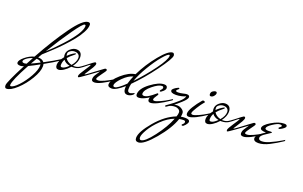

<svg xmlns="http://www.w3.org/2000/svg" viewBox="-311 -982 2941 1864"><g transform="rotate(20 1159.5 -50.0)"><path d="M-2 -26Q43 -25 61 1Q155 -48 228 -95Q229 -92 229 -86Q229 -80 220 -76Q185 -52 148 -30Q111 -8 68 16Q71 26 71 40Q71 93 24.5 171.5Q-22 250 -84.5 307.5Q-147 365 -189 365Q-208 365 -208 335Q-208 305 -103 102Q-125 110 -138 110Q-174 110 -174 89Q-174 64 -130.5 28Q-87 -8 -38 -21Q74 -224 179 -369.5Q284 -515 339 -515Q361 -515 361 -493Q361 -460 336.5 -414Q312 -368 276 -323.5Q240 -279 195.5 -232Q151 -185 115 -151.5Q79 -118 51 -92.5Q23 -67 22 -66Q17 -58 8.5 -43.5Q0 -29 -2 -26ZM-166 317Q-166 328 -159 328Q-131 328 -82.5 276.5Q-34 225 4.5 156Q43 87 43 42Q43 34 42 30Q-14 62 -65 86Q-166 271 -166 317ZM325 -468Q325 -480 314 -480Q295 -479 217 -368.5Q139 -258 46 -106Q108 -161 181 -241Q325 -397 325 -468ZM-107 74Q-103 74 -87 70L-48 -2Q-81 7 -107 26.5Q-133 46 -133 60Q-133 74 -107 74ZM-48 54Q-23 44 37 13Q24 -8 -10 -8H-12Q-19 4 -31 25Q-43 46 -48 54Z M416 -70Q385 -51 344 -51H332Q305 -20 274.5 -0.5Q244 19 222 19Q191 19 191 -21Q191 -61 234 -114Q230 -125 230 -141Q230 -176 260.5 -201.5Q291 -227 320 -227Q381 -227 381 -161Q381 -117 343 -65H355Q387 -65 410 -80Q413 -83 418 -83Q423 -83 423 -79.5Q423 -76 416 -70ZM320 -185Q325 -187 328 -187Q331 -187 331 -182.5Q331 -178 320 -170Q280 -139 260 -114Q282 -79 327 -68Q366 -114 366 -154Q366 -177 351 -189Q336 -201 312.5 -201Q289 -201 269 -187.5Q249 -174 249 -158.5Q249 -143 252 -134Q283 -166 320 -185ZM246 -92Q230 -65 230 -32Q230 -14 246 -14Q273 -14 313 -54Q268 -62 246 -92Z M403 -76Q422 -87 453 -111Q529 -171 534 -171Q549 -171 549 -158Q549 -145 533.5 -118Q518 -91 498.5 -62Q479 -33 476 -27Q477 -26 480.5 -26Q484 -26 520 -52.5Q556 -79 595 -108.5Q634 -138 641 -142.5Q648 -147 654 -147Q666 -146 666 -133Q666 -128 632 -82.5Q598 -37 598 -24Q598 -15 619.5 -15Q641 -15 683 -34.5Q725 -54 757 -74L789 -94Q790 -92 790 -86Q790 -80 781 -76Q646 16 593 16Q562 16 562 -8Q562 -31 575.5 -52Q589 -73 599 -87.5Q609 -102 609 -103Q563 -70 500 -24Q437 22 429 22Q423 22 423 8Q423 -6 462.5 -65Q502 -124 502 -128Q502 -132 500 -132L490 -127L440 -87Q435 -83 421 -74Q407 -65 403.5 -65Q400 -65 400 -69.5Q400 -74 403 -76Z M934 -94Q927 -67 927 -36Q927 -5 953 -5Q960 -5 976.5 -12.5Q993 -20 995.5 -20Q998 -20 998 -18Q998 -6 977 7Q956 20 935 20Q893 20 893 -36Q893 -49 894 -56Q814 14 771.5 14Q729 14 729 -15Q729 -58 802.5 -122.5Q876 -187 942 -196Q999 -313 1082.5 -415Q1166 -517 1211 -517Q1219 -517 1224 -508.5Q1229 -500 1229 -492Q1229 -459 1131.5 -326Q1034 -193 934 -94ZM1192 -477Q1192 -485 1186 -485Q1169 -485 1121.5 -429Q1074 -373 1022 -286.5Q970 -200 945 -128Q1038 -226 1115 -331Q1192 -436 1192 -477ZM777 -23Q777 -8 794 -8Q821 -8 899 -83Q912 -129 930 -168Q881 -156 829 -104Q777 -52 777 -23Z M1224 -119Q1218 -119 1218 -126L1221 -133Q1239 -150 1239 -162Q1239 -177 1223 -177Q1188 -177 1128.5 -128.5Q1069 -80 1069 -42Q1069 -26 1090 -26Q1111 -26 1138.5 -43.5Q1166 -61 1185.5 -78.5Q1205 -96 1207 -96Q1217 -95 1217 -86Q1217 -82 1201.5 -60Q1186 -38 1186 -25Q1186 -15 1202.5 -15Q1219 -15 1261 -34.5Q1303 -54 1335 -74L1367 -94Q1368 -92 1368 -86Q1368 -80 1359 -76Q1224 16 1171 16Q1145 16 1145 -10Q1145 -21 1149 -33Q1142 -25 1107.5 -8.5Q1073 8 1046 8Q1019 8 1019 -17Q1019 -76 1101 -137.5Q1183 -199 1239 -199Q1272 -199 1272 -171Q1272 -155 1252 -137Q1232 -119 1224 -119Z M1395 -47Q1404 -50 1428.5 -50Q1453 -50 1476.5 -33.5Q1500 -17 1500 4.5Q1500 26 1496 41Q1515 37 1539 37Q1587 37 1587 62Q1587 76 1568.5 97.5Q1550 119 1540 119Q1530 119 1530 112Q1530 108 1541 99.5Q1552 91 1552 79Q1552 63 1533 63Q1514 63 1489 68Q1454 172 1350.5 294.5Q1247 417 1192 417Q1158 417 1158 382Q1158 320 1253.5 207Q1349 94 1456 53Q1465 28 1465 9.5Q1465 -9 1448.5 -20Q1432 -31 1413 -31Q1367 -31 1339 -8Q1329 0 1322.5 0Q1316 0 1316 -4.5Q1316 -9 1323 -14.5Q1330 -20 1350.5 -34.5Q1371 -49 1389.5 -63.5Q1408 -78 1429 -97Q1477 -139 1477 -164Q1470 -157 1438.5 -149Q1407 -141 1379 -141Q1322 -141 1322 -168Q1322 -178 1337 -190Q1352 -202 1366 -209Q1380 -216 1382 -216Q1388 -216 1389 -211Q1391 -205 1379 -197Q1367 -189 1367 -180Q1367 -171 1390 -171Q1413 -171 1439.5 -177.5Q1466 -184 1477 -184Q1506 -184 1506 -163Q1506 -142 1459 -99.5Q1412 -57 1395 -47ZM1208 388Q1248 388 1329 281.5Q1410 175 1447 80Q1380 105 1318.5 165Q1257 225 1224.5 281Q1192 337 1192 362.5Q1192 388 1208 388Z M1730 -305Q1745 -305 1745 -290Q1745 -275 1731 -259.5Q1717 -244 1700 -244Q1686 -244 1686 -263.5Q1686 -283 1702 -294Q1718 -305 1730 -305ZM1636 -173Q1641 -181 1650 -181Q1659 -181 1668 -172Q1668 -168 1655 -154Q1642 -140 1611 -91.5Q1580 -43 1580 -27Q1580 -17 1595 -15Q1615 -15 1657 -34.5Q1699 -54 1731 -74L1763 -94Q1764 -92 1764 -86Q1764 -80 1755 -76Q1620 16 1567 16Q1541 16 1541 -10Q1541 -36 1569.5 -82.5Q1598 -129 1636 -173Z M1954 -70Q1923 -51 1882 -51H1870Q1843 -20 1812.5 -0.5Q1782 19 1760 19Q1729 19 1729 -21Q1729 -61 1772 -114Q1768 -125 1768 -141Q1768 -176 1798.5 -201.5Q1829 -227 1858 -227Q1919 -227 1919 -161Q1919 -117 1881 -65H1893Q1925 -65 1948 -80Q1951 -83 1956 -83Q1961 -83 1961 -79.5Q1961 -76 1954 -70ZM1858 -185Q1863 -187 1866 -187Q1869 -187 1869 -182.5Q1869 -178 1858 -170Q1818 -139 1798 -114Q1820 -79 1865 -68Q1904 -114 1904 -154Q1904 -177 1889 -189Q1874 -201 1850.5 -201Q1827 -201 1807 -187.5Q1787 -174 1787 -158.5Q1787 -143 1790 -134Q1821 -166 1858 -185ZM1784 -92Q1768 -65 1768 -32Q1768 -14 1784 -14Q1811 -14 1851 -54Q1806 -62 1784 -92Z M1941 -76Q1960 -87 1991 -111Q2067 -171 2072 -171Q2087 -171 2087 -158Q2087 -145 2071.5 -118Q2056 -91 2036.5 -62Q2017 -33 2014 -27Q2015 -26 2018.5 -26Q2022 -26 2058 -52.5Q2094 -79 2133 -108.5Q2172 -138 2179 -142.5Q2186 -147 2192 -147Q2204 -146 2204 -133Q2204 -128 2170 -82.5Q2136 -37 2136 -24Q2136 -15 2157.5 -15Q2179 -15 2221 -34.5Q2263 -54 2295 -74L2327 -94Q2328 -92 2328 -86Q2328 -80 2319 -76Q2184 16 2131 16Q2100 16 2100 -8Q2100 -31 2113.5 -52Q2127 -73 2137 -87.5Q2147 -102 2147 -103Q2101 -70 2038 -24Q1975 22 1967 22Q1961 22 1961 8Q1961 -6 2000.5 -65Q2040 -124 2040 -128Q2040 -132 2038 -132L2028 -127L1978 -87Q1973 -83 1959 -74Q1945 -65 1941.5 -65Q1938 -65 1938 -69.5Q1938 -74 1941 -76Z M2325 -97Q2265 -97 2265 -123Q2265 -154 2336 -196.5Q2407 -239 2464 -239Q2493 -239 2493 -221Q2493 -211 2478 -199Q2463 -187 2449 -180Q2435 -173 2433 -173Q2427 -173 2425 -178Q2423 -185 2435.5 -192.5Q2448 -200 2448 -209Q2448 -218 2425.5 -218Q2403 -218 2355 -186.5Q2307 -155 2307 -135Q2307 -120 2342 -120Q2348 -120 2364 -121Q2380 -122 2380 -117Q2380 -112 2330.5 -81Q2281 -50 2281 -28Q2281 -3 2313.5 -3Q2346 -3 2387 -20Q2453 -49 2507 -82L2526 -94Q2527 -92 2527 -86Q2527 -80 2518 -76Q2465 -40 2402 -7.5Q2339 25 2288.5 25Q2238 25 2238 -8.5Q2238 -42 2325 -97Z"/></g></svg>

Font: Mr De Haviland
Style: Regular
Weight: 400
Designer: Alejandro Paul
Foundry: Alejandro Paul
Version: Version 1.000